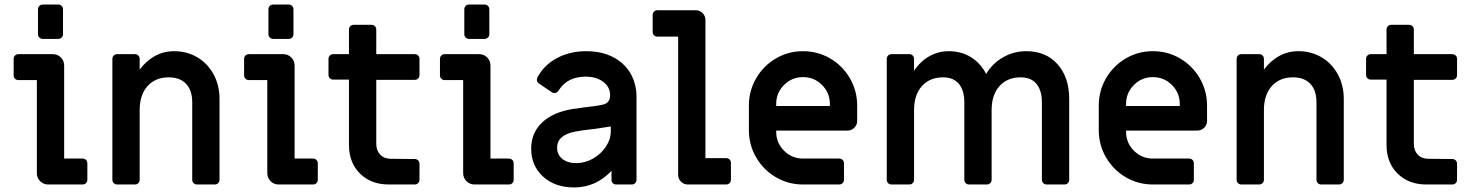

<svg xmlns="http://www.w3.org/2000/svg" viewBox="-20 -811 6475 844"><path d="M147 -661V-770Q147 -779 153 -785Q159 -791 168 -791H236Q245 -791 251 -785Q257 -779 257 -770V-661Q257 -652 251 -646Q245 -640 236 -640H168Q159 -640 153 -646Q147 -652 147 -661ZM142 -50V-459H61Q52 -459 46 -465Q40 -471 40 -480V-552Q40 -561 46 -567Q52 -573 61 -573H212Q233 -573 247.5 -558.5Q262 -544 262 -523V-114H343Q352 -114 358 -108Q364 -102 364 -93V-21Q364 -12 358 -6Q352 0 343 0H192Q171 0 156.5 -14.5Q142 -29 142 -50Z M474 -21V-552Q474 -561 480 -567Q486 -573 495 -573H573Q582 -573 588 -567Q594 -561 594 -552V-505Q622 -543 660.5 -564.5Q699 -586 745 -586Q802 -586 847.5 -559Q893 -532 919 -484Q945 -436 945 -376V-21Q945 -12 939 -6Q933 0 924 0H846Q837 0 831 -6Q825 -12 825 -21V-361Q825 -414 798 -442.5Q771 -471 722 -471Q663 -471 628.5 -432.5Q594 -394 594 -327V-21Q594 -12 588 -6Q582 0 573 0H495Q486 0 480 -6Q474 -12 474 -21Z M1160 -661V-770Q1160 -779 1166 -785Q1172 -791 1181 -791H1249Q1258 -791 1264 -785Q1270 -779 1270 -770V-661Q1270 -652 1264 -646Q1258 -640 1249 -640H1181Q1172 -640 1166 -646Q1160 -652 1160 -661ZM1155 -50V-459H1074Q1065 -459 1059 -465Q1053 -471 1053 -480V-552Q1053 -561 1059 -567Q1065 -573 1074 -573H1225Q1246 -573 1260.5 -558.5Q1275 -544 1275 -523V-114H1356Q1365 -114 1371 -108Q1377 -102 1377 -93V-21Q1377 -12 1371 -6Q1365 0 1356 0H1205Q1184 0 1169.5 -14.5Q1155 -29 1155 -50Z M1514 -174V-461H1445Q1436 -461 1430 -467Q1424 -473 1424 -482V-552Q1424 -561 1430 -567Q1436 -573 1445 -573H1514V-681Q1514 -690 1520 -696Q1526 -702 1535 -702H1613Q1622 -702 1628 -696Q1634 -690 1634 -681V-573H1803Q1812 -573 1818 -567Q1824 -561 1824 -552V-481Q1824 -472 1818 -466Q1812 -460 1803 -460H1634V-179Q1634 -149 1651.5 -131Q1669 -113 1698 -113L1803 -112Q1812 -112 1818 -106Q1824 -100 1824 -91V-21Q1824 -12 1818 -6Q1812 0 1803 0H1689Q1611 0 1562.5 -48Q1514 -96 1514 -174Z M2021 -661V-770Q2021 -779 2027 -785Q2033 -791 2042 -791H2110Q2119 -791 2125 -785Q2131 -779 2131 -770V-661Q2131 -652 2125 -646Q2119 -640 2110 -640H2042Q2033 -640 2027 -646Q2021 -652 2021 -661ZM2016 -50V-459H1935Q1926 -459 1920 -465Q1914 -471 1914 -480V-552Q1914 -561 1920 -567Q1926 -573 1935 -573H2086Q2107 -573 2121.5 -558.5Q2136 -544 2136 -523V-114H2217Q2226 -114 2232 -108Q2238 -102 2238 -93V-21Q2238 -12 2232 -6Q2226 0 2217 0H2066Q2045 0 2030.5 -14.5Q2016 -29 2016 -50Z M2315 -158Q2315 -227 2363 -272.5Q2411 -318 2498 -332Q2520 -334 2540 -338Q2610 -346 2625 -350Q2662 -356 2662 -392Q2662 -429 2631.5 -451.5Q2601 -474 2555 -474Q2474 -474 2437 -415Q2429 -402 2418 -402Q2410 -402 2405 -406L2349 -444Q2340 -450 2340 -461Q2340 -464 2342 -470Q2371 -525 2428 -555.5Q2485 -586 2557 -586Q2623 -586 2673 -561Q2723 -536 2750.5 -490Q2778 -444 2778 -384V-21Q2778 -12 2772 -6Q2766 0 2757 0H2689Q2680 0 2674 -5.5Q2668 -11 2668 -21V-60Q2599 13 2504 13Q2420 13 2367.5 -34.5Q2315 -82 2315 -158ZM2665 -235V-255L2590 -244Q2529 -237 2511 -233Q2429 -218 2429 -162Q2429 -131 2452 -112.5Q2475 -94 2513 -94Q2552 -94 2587 -114Q2622 -134 2643.5 -166.5Q2665 -199 2665 -235Z M2961 -43V-650H2870Q2861 -650 2855 -656Q2849 -662 2849 -671V-745Q2849 -754 2855 -760Q2861 -766 2870 -766H3038Q3056 -766 3068.5 -753.5Q3081 -741 3081 -723V-116H3172Q3181 -116 3187 -110Q3193 -104 3193 -95V-21Q3193 -12 3187 -6Q3181 0 3172 0H3004Q2986 0 2973.5 -12.5Q2961 -25 2961 -43Z M3272 -239V-347Q3272 -412 3304 -467Q3336 -522 3390.5 -554Q3445 -586 3510 -586Q3575 -586 3629.5 -554Q3684 -522 3716 -467Q3748 -412 3748 -347V-280Q3748 -262 3735.5 -249.5Q3723 -237 3705 -237H3392V-232Q3392 -183 3426.5 -148.5Q3461 -114 3510 -114H3669Q3678 -114 3684 -108Q3690 -102 3690 -93V-21Q3690 -12 3684 -6Q3678 0 3669 0H3510Q3445 0 3390.5 -32Q3336 -64 3304 -119Q3272 -174 3272 -239ZM3628 -345V-354Q3628 -403 3593.5 -437.5Q3559 -472 3510 -472Q3461 -472 3426.5 -437.5Q3392 -403 3392 -354V-345Z M3878 -21V-552Q3878 -561 3884 -567Q3890 -573 3899 -573H3977Q3986 -573 3992 -567Q3998 -561 3998 -552V-500Q4027 -543 4066.5 -564.5Q4106 -586 4150 -586Q4205 -586 4247.5 -560Q4290 -534 4315 -486Q4343 -533 4390 -559.5Q4437 -586 4491 -586Q4578 -586 4629 -528.5Q4680 -471 4680 -376V-21Q4680 -12 4674 -6Q4668 0 4659 0H4581Q4572 0 4566 -6Q4560 -12 4560 -21V-361Q4560 -414 4536 -442.5Q4512 -471 4467 -471Q4408 -471 4373.5 -432.5Q4339 -394 4339 -327V-21Q4339 -12 4333 -6Q4327 0 4318 0H4240Q4231 0 4225 -6Q4219 -12 4219 -21V-361Q4219 -414 4195 -442.5Q4171 -471 4126 -471Q4067 -471 4032.5 -432.5Q3998 -394 3998 -327V-21Q3998 -12 3992 -6Q3986 0 3977 0H3899Q3890 0 3884 -6Q3878 -12 3878 -21Z M4810 -239V-347Q4810 -412 4842 -467Q4874 -522 4928.5 -554Q4983 -586 5048 -586Q5113 -586 5167.5 -554Q5222 -522 5254 -467Q5286 -412 5286 -347V-280Q5286 -262 5273.5 -249.5Q5261 -237 5243 -237H4930V-232Q4930 -183 4964.5 -148.5Q4999 -114 5048 -114H5207Q5216 -114 5222 -108Q5228 -102 5228 -93V-21Q5228 -12 5222 -6Q5216 0 5207 0H5048Q4983 0 4928.5 -32Q4874 -64 4842 -119Q4810 -174 4810 -239ZM5166 -345V-354Q5166 -403 5131.5 -437.5Q5097 -472 5048 -472Q4999 -472 4964.5 -437.5Q4930 -403 4930 -354V-345Z M5416 -21V-552Q5416 -561 5422 -567Q5428 -573 5437 -573H5515Q5524 -573 5530 -567Q5536 -561 5536 -552V-505Q5564 -543 5602.5 -564.5Q5641 -586 5687 -586Q5744 -586 5789.5 -559Q5835 -532 5861 -484Q5887 -436 5887 -376V-21Q5887 -12 5881 -6Q5875 0 5866 0H5788Q5779 0 5773 -6Q5767 -12 5767 -21V-361Q5767 -414 5740 -442.5Q5713 -471 5664 -471Q5605 -471 5570.5 -432.5Q5536 -394 5536 -327V-21Q5536 -12 5530 -6Q5524 0 5515 0H5437Q5428 0 5422 -6Q5416 -12 5416 -21Z M6075 -174V-461H6006Q5997 -461 5991 -467Q5985 -473 5985 -482V-552Q5985 -561 5991 -567Q5997 -573 6006 -573H6075V-681Q6075 -690 6081 -696Q6087 -702 6096 -702H6174Q6183 -702 6189 -696Q6195 -690 6195 -681V-573H6364Q6373 -573 6379 -567Q6385 -561 6385 -552V-481Q6385 -472 6379 -466Q6373 -460 6364 -460H6195V-179Q6195 -149 6212.5 -131Q6230 -113 6259 -113L6364 -112Q6373 -112 6379 -106Q6385 -100 6385 -91V-21Q6385 -12 6379 -6Q6373 0 6364 0H6250Q6172 0 6123.5 -48Q6075 -96 6075 -174Z"/></svg>

Font: Miriam Libre
Style: Bold
Weight: 700
Designer: Michal Sahar
Foundry: Hagilda
Version: Version 1.001